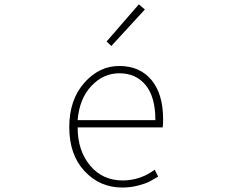

<svg xmlns="http://www.w3.org/2000/svg" viewBox="-20 -840 1040 873"><path d="M536.1 12.7Q433.6 12.7 364.3 -62Q294.9 -136.7 294.9 -261.7Q294.9 -385.7 362.8 -462.9Q430.7 -540 522.5 -540Q615.2 -540 668.5 -476.6Q721.7 -413.1 721.7 -296.9Q721.7 -273.4 719.7 -260.7H333Q333 -155.3 389.6 -87.4Q446.3 -19.5 538.1 -19.5Q617.2 -19.5 683.6 -68.4L699.2 -37.1Q673.8 -21.5 655.8 -12.7Q637.7 -3.9 605 4.4Q572.3 12.7 536.1 12.7ZM333 -293.9H686.5Q686.5 -398.4 642.6 -452.6Q598.6 -506.8 522.5 -506.8Q449.2 -506.8 395 -448.7Q340.8 -390.6 333 -293.9ZM486.3 -630.9 464.8 -651.4 611.3 -820.3 638.7 -796.9Z"/></svg>

Font: Gen Shin Gothic Monospace ExtraLight
Style: Regular
Weight: 200
Designer: [Source Han Sans]
Ryoko NISHIZUKA  (kana & ideographs); Paul D. Hunt (Latin, Greek & Cyrillic); Wenlong ZHANG  (bopomofo
Version: Version 1.002.20150607